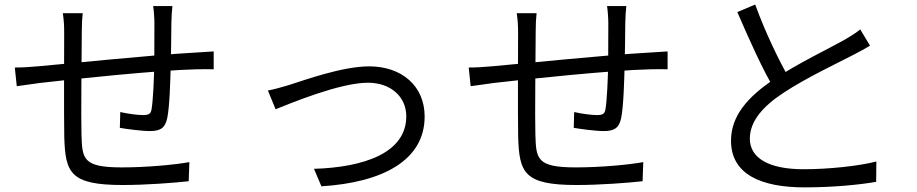

<svg xmlns="http://www.w3.org/2000/svg" viewBox="-20 -798 4040 846"><path d="M739.7 -771.3H654.8C657.8 -753.7 660.4 -718 660.4 -695.9C660.4 -641 660.4 -570.5 659.8 -514.6C658.4 -443.9 654.3 -356.7 648.1 -318.1C644.9 -295.3 634.4 -291 609.5 -291C586.6 -291 544.4 -296.4 509.9 -304.3L508.1 -234.7C535 -229.9 603.7 -220.5 640.5 -220.5C685.9 -220.5 708.1 -233.5 717 -278.1C727.6 -330.5 730.4 -438.3 732.4 -515C734 -566.4 734.4 -636.8 735.2 -698.6C735.6 -720.3 737.4 -754.4 739.7 -771.3ZM344.3 -739.8H256.9C261.3 -709.1 262.8 -685.6 262.8 -655.3C262.8 -609.3 261.2 -279.6 263.2 -195C267.8 -36 289.6 17.2 520.9 17.2C622 17.2 744.4 7.9 811.4 0.6L814.4 -83.7C749 -71.8 625.3 -60.4 516.8 -60.4C343.8 -60.4 342.2 -98.4 339 -206C336.6 -275.5 339.7 -551 340.4 -658.8C340.4 -689.5 341.7 -716.7 344.3 -739.8ZM45.2 -500.5 53.9 -418.2C81.1 -422.2 124.2 -428.3 155 -432.3C281.7 -447.4 683.2 -489.4 843.3 -492.6C868.5 -493 906.3 -493.7 921.6 -492.7V-571.4C898.4 -569.6 869.9 -567.9 843.7 -566.5C638.2 -555.3 257.9 -515 149.3 -506C113.4 -502.5 76.5 -500.5 45.2 -500.5Z M1160.4 -399.2 1194.4 -316.6C1258.2 -342.1 1477.3 -433.5 1600.9 -433.5C1703.1 -433.5 1770.2 -370.5 1770.2 -285.6C1770.2 -122.5 1580.2 -60.7 1363.5 -54.1L1396.2 22.9C1665.8 6.2 1851.1 -91.5 1851.1 -284.4C1851.1 -420.7 1748.6 -505.6 1606.8 -505.6C1489.3 -505.6 1324.6 -446 1253.9 -423.5C1222.5 -413.9 1189.8 -404.8 1160.4 -399.2Z M2739.7 -771.3H2654.8C2657.8 -753.7 2660.4 -718 2660.4 -695.9C2660.4 -641 2660.4 -570.5 2659.8 -514.6C2658.4 -443.9 2654.3 -356.7 2648.1 -318.1C2644.9 -295.3 2634.4 -291 2609.5 -291C2586.6 -291 2544.4 -296.4 2509.9 -304.3L2508.1 -234.7C2535 -229.9 2603.7 -220.5 2640.5 -220.5C2685.9 -220.5 2708.1 -233.5 2717 -278.1C2727.6 -330.5 2730.4 -438.3 2732.4 -515C2734 -566.4 2734.4 -636.8 2735.2 -698.6C2735.6 -720.3 2737.4 -754.4 2739.7 -771.3ZM2344.3 -739.8H2256.9C2261.3 -709.1 2262.8 -685.6 2262.8 -655.3C2262.8 -609.3 2261.2 -279.6 2263.2 -195C2267.8 -36 2289.6 17.2 2520.9 17.2C2622 17.2 2744.4 7.9 2811.4 0.6L2814.4 -83.7C2749 -71.8 2625.3 -60.4 2516.8 -60.4C2343.8 -60.4 2342.2 -98.4 2339 -206C2336.6 -275.5 2339.7 -551 2340.4 -658.8C2340.4 -689.5 2341.7 -716.7 2344.3 -739.8ZM2045.2 -500.5 2053.9 -418.2C2081.1 -422.2 2124.2 -428.3 2155 -432.3C2281.7 -447.4 2683.2 -489.4 2843.3 -492.6C2868.5 -493 2906.3 -493.7 2921.6 -492.7V-571.4C2898.4 -569.6 2869.9 -567.9 2843.7 -566.5C2638.2 -555.3 2257.9 -515 2149.3 -506C2113.4 -502.5 2076.5 -500.5 2045.2 -500.5Z M3813.5 -596.7 3770.4 -668.4C3749.3 -651.1 3727.7 -638.2 3698.7 -621.2C3634 -584.7 3493.6 -517.8 3391.7 -449.3C3273.9 -371.3 3201 -286.6 3201 -178.2C3201 -28 3336.8 27.6 3524.5 27.6C3649.6 27.6 3765.4 16.4 3840.6 3.2L3841.4 -86.4C3763.4 -66.2 3629.9 -52.3 3521.1 -52.3C3363.2 -52.3 3284 -104 3284 -187.1C3284 -262.9 3340 -328.7 3432.8 -389.4C3530.6 -454 3669.3 -519.5 3736.9 -554.6C3766.3 -569.8 3791.3 -583.1 3813.5 -596.7ZM3307.6 -778.1 3228.8 -744.8C3282.4 -620.7 3343 -485.6 3393.3 -403.6L3461.5 -445C3415.1 -525.7 3354 -650 3307.6 -778.1Z"/></svg>

Font: Source Han Sans JP VF
Style: Regular
Weight: 250
Designer: Ryoko NISHIZUKA 西塚涼子 (kana, bopomofo & ideographs); Paul D. Hunt (Latin, Greek & Cyrillic); Sandoll Communications 산돌커뮤니
Foundry: Adobe
Version: Version 2.004;hotconv 1.0.118;makeotfexe 2.5.65603